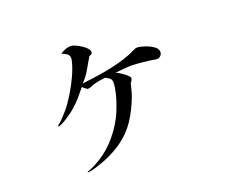

<svg xmlns="http://www.w3.org/2000/svg" viewBox="-108 -761 1215 1010"><g transform="rotate(-20 500.0 -256.0)"><path d="M801 -393Q801 -382 792.5 -373Q784 -364 773 -364Q764 -364 755 -366Q746 -368 738 -369Q712 -372 685.5 -375Q659 -378 633 -378Q611 -378 587.5 -375.5Q564 -373 541 -371Q554 -367 574 -353Q594 -339 603 -329Q610 -322 610.5 -317Q611 -312 606 -303Q605 -301 602.5 -298Q600 -295 598 -292Q596 -287 595 -280Q594 -273 592 -268Q586 -241 577 -218Q551 -151 518 -102Q485 -53 438 -17.5Q391 18 324 45Q305 52 276.5 61.5Q248 71 228 72Q226 72 225.5 70.5Q225 69 227 68Q236 64 245 61Q254 58 261 54Q329 21 379 -31Q429 -83 463 -149Q474 -171 486 -203.5Q498 -236 506 -269.5Q514 -303 514 -327Q514 -344 504 -351.5Q494 -359 480 -365Q464 -363 447.5 -360.5Q431 -358 415 -353Q406 -350 395.5 -345.5Q385 -341 376 -341Q373 -341 363 -349.5Q353 -358 349 -361Q330 -337 310 -314Q290 -291 267 -271Q257 -262 238.5 -248.5Q220 -235 200.5 -223.5Q181 -212 168 -208Q164 -207 162 -208.5Q160 -210 164 -214Q169 -218 175.5 -223.5Q182 -229 186 -233Q197 -244 206.5 -255Q216 -266 226 -277Q250 -306 275 -347Q300 -388 320 -432Q340 -476 348 -513Q349 -516 349 -522Q349 -540 336 -548.5Q323 -557 308 -562Q322 -572 337 -578Q352 -584 368 -584Q377 -584 393 -577Q409 -570 425 -559.5Q441 -549 451.5 -537Q462 -525 460 -514Q459 -508 453 -505Q447 -502 442 -500Q423 -468 404.5 -435.5Q386 -403 360 -377Q421 -384 481.5 -394Q542 -404 600 -422L632 -433Q644 -437 663.5 -447Q683 -457 693 -457Q708 -457 734 -448.5Q760 -440 780.5 -426Q801 -412 801 -393Z"/></g></svg>

Font: Kaisei Tokumin
Style: Regular
Weight: 400
Designer: Font-Kai, 金井和夫
Foundry: KAZUO KANAI
Version: Version 5.003